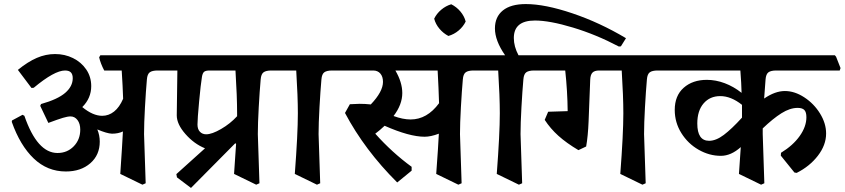

<svg xmlns="http://www.w3.org/2000/svg" viewBox="-20 -855 4157 945"><path d="M808 -508H756Q729 -508 717 -499Q705 -490 703 -464Q698 -408 693.5 -327.5Q689 -247 689 -195L697 47L681 54L572 1Q582 -147 585 -208Q562 -197 531 -197Q506 -198 459 -218Q471 -189 471 -158Q471 -92 424.5 -51.5Q378 -11 304 -11Q213 -11 146 -75Q79 -139 38 -255L39 -262L91 -290L100 -285Q163 -102 263 -102Q311 -102 343 -135Q375 -168 375 -217Q375 -246 361.5 -264Q348 -282 327 -282Q313 -282 289.5 -275Q266 -268 218 -250L178 -334L182 -343Q264 -366 301 -398Q338 -430 338 -470Q338 -489 329 -498.5Q320 -508 300 -508Q248 -508 146 -423L135 -422L68 -511Q117 -551 161 -570Q205 -589 251 -589Q299 -589 339.5 -569Q380 -549 404.5 -513Q429 -477 429 -431Q429 -372 385 -328Q437 -285 483 -285Q515 -285 541.5 -306Q568 -327 586 -369Q584 -432 579 -508H493Q475 -542 468 -573L474 -583H783L789 -576L811 -520Z M1368 -508H1316Q1289 -508 1277 -499Q1265 -490 1263 -464Q1258 -408 1253.5 -327.5Q1249 -247 1249 -195L1257 47L1241 54L1132 1Q1138 -78 1142 -147L1138 -150L920 70L851 18L848 2L989 -125Q935 -147 892.5 -195.5Q850 -244 850 -287L853 -508H794Q776 -542 769 -573L775 -583H1345L1350 -576L1372 -520ZM1139 -508H1012Q992 -508 984.5 -501.5Q977 -495 974 -477Q968 -441 960 -355Q952 -269 952 -242Q952 -219 964 -206.5Q976 -194 995 -194Q1023 -194 1068 -220Q1113 -246 1147 -283V-297Q1147 -380 1139 -508Z M1667 -508H1615Q1588 -508 1576 -499Q1564 -490 1562 -464Q1557 -408 1552.5 -327.5Q1548 -247 1548 -195L1556 47L1540 54L1431 1Q1446 -196 1446 -297Q1446 -380 1438 -508H1352Q1334 -542 1327 -573L1333 -583H1642L1648 -576L1670 -520Z M2363 -508H2311Q2284 -508 2272 -499Q2260 -490 2258 -464Q2253 -408 2248.5 -327.5Q2244 -247 2244 -195L2252 47L2236 54L2127 1Q2137 -134 2140 -197Q2100 -182 2070 -182Q1995 -182 1873 -236Q1850 -214 1827 -197Q1910 -104 2006 -34V-15L1935 43Q1775 -116 1678 -299L1702 -342Q1736 -344 1750 -344Q1778 -344 1805 -341Q1865 -404 1865 -452Q1865 -478 1852 -493Q1839 -508 1817 -508H1650Q1632 -547 1625 -573L1631 -583H2338L2344 -576L2366 -520ZM2134 -508H1926Q1960 -450 1960 -397Q1960 -340 1917 -284Q1963 -267 2001 -267Q2082 -267 2141 -347Q2139 -418 2134 -508Z M2272 -749Q2260 -724 2237.5 -705Q2215 -686 2187 -678Q2162 -691 2143 -713.5Q2124 -736 2117 -763Q2129 -788 2151.5 -807Q2174 -826 2201 -834Q2227 -821 2246 -798.5Q2265 -776 2272 -749Z M3061 -667 3036 -627 3026 -626Q2914 -685 2799.5 -719.5Q2685 -754 2613 -754Q2509 -754 2509 -668Q2509 -626 2532 -583H2636L2642 -576L2664 -520L2661 -508H2609Q2582 -508 2570 -499Q2558 -490 2556 -464Q2551 -408 2546.5 -327.5Q2542 -247 2542 -195L2550 47L2534 54L2425 1Q2440 -196 2440 -297Q2440 -380 2432 -508H2346Q2328 -542 2321 -573L2327 -583H2466Q2416 -655 2416 -715Q2416 -772 2455 -803.5Q2494 -835 2568 -835Q2662 -835 2797 -789.5Q2932 -744 3061 -667Z M3269 -508H3217Q3190 -508 3178 -499Q3166 -490 3164 -464Q3159 -408 3154.5 -327.5Q3150 -247 3150 -195L3158 47L3142 54L3033 1Q3048 -196 3048 -297Q3048 -380 3040 -508H2929Q2906 -508 2896 -497.5Q2886 -487 2885 -463L2877 -258Q2874 -185 2865 -134L2827 -116Q2768 -151 2728.5 -186.5Q2689 -222 2661 -265L2678 -305L2774 -308Q2773 -406 2762 -508H2644Q2626 -542 2619 -573L2625 -583H3244L3250 -576L3272 -520Z M3748 -464Q3742 -391 3741 -370Q3795 -407 3843 -407Q3891 -407 3938.5 -376Q3986 -345 4016 -296.5Q4046 -248 4046 -198Q4046 -141 4005.5 -88.5Q3965 -36 3901 -4L3890 -6L3823 -89L3824 -103Q3883 -139 3916 -185.5Q3949 -232 3949 -278Q3949 -303 3939 -313.5Q3929 -324 3906 -324Q3868 -324 3826 -297.5Q3784 -271 3734 -223V-195L3742 47L3726 54L3617 1L3626 -131Q3578 -88 3528 -88Q3471 -88 3418.5 -118Q3366 -148 3333.5 -200Q3301 -252 3301 -314Q3301 -384 3345 -423Q3389 -462 3459 -462Q3503 -462 3547 -445.5Q3591 -429 3630 -398Q3629 -443 3624 -508H3252Q3234 -542 3227 -573L3233 -583H4089L4095 -576L4117 -520L4113 -508H3801Q3774 -508 3762 -499Q3750 -490 3748 -464ZM3632 -276V-297V-339Q3578 -382 3525 -382Q3474 -382 3443 -346Q3412 -310 3412 -247Q3412 -162 3470 -162Q3504 -162 3542.5 -191Q3581 -220 3632 -276Z"/></svg>

Font: Sahitya
Style: Bold
Weight: 700
Designer: Juan Pablo del Peral
Foundry: Juan Pablo del Peral (http://www.huertatipografica.com)
Version: Version 1.001;PS 001.000;hotconv 1.0.70;makeotf.lib2.5.58329